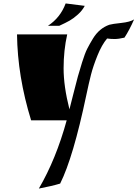

<svg xmlns="http://www.w3.org/2000/svg" viewBox="-20 -700 800 1117"><path d="M704 -481Q670 -473 647 -473Q624 -473 603 -476Q572 -439 547 -377Q522 -315 509.5 -266Q497 -217 482 -146Q406 216 330 368Q280 383 206 397Q306 226 368 0H161Q82 -256 79 -500H371Q350 -407 350 -302.5Q350 -198 384 -64Q391 -91 408 -158.5Q425 -226 433 -255Q441 -284 457.5 -337Q474 -390 487.5 -416.5Q501 -443 521 -476Q557 -535 616 -556Q633 -561 685 -566.5Q737 -572 760 -587Q733 -525 704 -481ZM362 -680 473 -666Q459 -639 433.5 -616Q408 -593 385 -580Q362 -567 325 -550H259Q331 -597 362 -680Z"/></svg>

Font: Ruslan Display
Style: Regular
Weight: 400
Version: Version 1.000